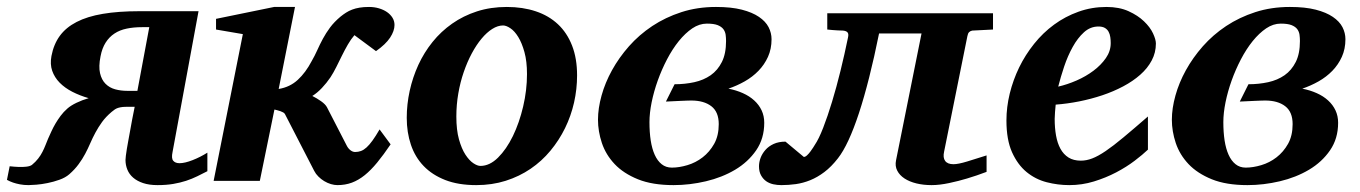

<svg xmlns="http://www.w3.org/2000/svg" viewBox="-82 -520 3911 552"><path d="M326.2 -441.9Q302.2 -441.9 282.2 -437.7Q262.2 -433.6 247.1 -423.6Q231.9 -413.6 221.7 -397.5Q211.4 -381.3 207 -357.9Q201.2 -328.6 205.6 -309.6Q210 -290.5 221.4 -279.1Q232.9 -267.6 249.3 -263.2Q265.6 -258.8 284.2 -258.8H313L347.2 -441.9ZM514.2 -27.8Q500 -20.5 485.1 -13.2Q470.2 -5.9 453.1 -0.2Q436 5.4 416 8.8Q396 12.2 371.1 12.2Q346.7 12.2 329.3 6.3Q312 0.5 300.8 -9.3Q289.6 -19 284.2 -32.2Q278.8 -45.4 278.8 -60.1Q278.8 -63.5 279.8 -72Q280.8 -80.6 282.7 -92Q284.7 -103.5 287.1 -116.9Q289.6 -130.4 292 -143.6Q297.4 -174.8 305.2 -212.9H280.8Q270.5 -212.9 263.7 -211.4Q256.8 -210 252.4 -207.8Q248 -205.6 244.9 -202.9Q241.7 -200.2 238.8 -198.2Q222.2 -184.1 211.4 -169.2Q200.7 -154.3 192.4 -138.9Q184.1 -123.5 177.5 -108.2Q170.9 -92.8 162.8 -77.6Q154.8 -62.5 144 -47.9Q133.3 -33.2 117.2 -19Q106 -9.3 88.9 -3.2Q71.8 2.9 54.7 6.3Q37.6 9.8 22.5 11Q7.3 12.2 0 12.2Q-13.2 12.2 -24.7 10Q-36.1 7.8 -44.4 4.9Q-54.2 1.5 -62 -2.9L-54.2 -42Q-40.5 -40.5 -27.8 -40Q-17.1 -39.6 -6.3 -40.8Q4.4 -42 9.8 -45.9Q20.5 -54.7 27.8 -64.2Q35.2 -73.7 40 -83.3Q44.9 -92.8 48.6 -102.3Q52.2 -111.8 56.2 -121.1Q60.5 -130.9 65.7 -142.1Q70.8 -153.3 77.4 -164.6Q84 -175.8 92.3 -187Q100.6 -198.2 111.8 -208Q121.1 -216.3 137.7 -224.4Q154.3 -232.4 172.9 -237.8Q147.5 -245.1 126 -256.1Q104.5 -267.1 89.6 -282.2Q74.7 -297.4 68.1 -316.4Q61.5 -335.4 65.9 -358.9Q72.3 -392.6 89.8 -416.7Q107.4 -440.9 138.2 -456.8Q168.9 -472.7 213.6 -480.2Q258.3 -487.8 318.8 -487.8H488.8L414.1 -83Q410.2 -64.9 416 -57.9Q421.9 -50.8 434.1 -50.8Q449.2 -50.8 471.7 -59.6Q494.1 -68.4 514.2 -81.1Z M1052.2 -448.2Q1052.2 -431.2 1039.6 -411.9Q1026.9 -392.6 999 -373L937 -418.9Q926.8 -407.2 918 -391.8Q909.2 -376.5 901.1 -360.1Q893.1 -343.8 885 -327.6Q877 -311.5 868.2 -297.9Q856.9 -281.2 843.5 -267.1Q830.1 -252.9 815.9 -244.1Q828.6 -237.8 841.1 -229Q853.5 -220.2 857.9 -211.9L915 -101.1Q918.9 -93.3 925.5 -88.1Q932.1 -83 939 -83Q947.8 -83 955.8 -85.9Q963.9 -88.9 971.9 -96.2Q980 -103.5 989 -116Q998 -128.4 1009.3 -147.9L1041 -105Q1020.5 -74.7 1002.4 -52.7Q984.4 -30.8 966.6 -16.4Q948.7 -2 929.7 5.1Q910.6 12.2 888.2 12.2Q879.4 12.2 869.4 9.3Q859.4 6.3 850.1 0.7Q840.8 -4.9 833.3 -12.5Q825.7 -20 821.3 -28.8L737.3 -191.9Q735.8 -194.8 732.2 -196.8Q728.5 -198.7 724.1 -200.4Q719.7 -202.1 715.1 -203.1Q710.4 -204.1 707 -205.1L665 0H532.2L616.2 -421.9L539.1 -435.1V-465.8L706.1 -500H766.1L719.2 -264.2Q751.5 -269.5 774.2 -290.5Q796.9 -311.5 814 -344.2Q822.8 -359.4 830.1 -375.7Q837.4 -392.1 846.2 -408.4Q855 -424.8 866.9 -440.9Q878.9 -457 897 -472.2Q904.8 -478.5 912.8 -483.6Q920.9 -488.8 930.4 -492.4Q939.9 -496.1 951.7 -498Q963.4 -500 979 -500Q994.1 -500 1007.3 -496.1Q1020.5 -492.2 1030.5 -485.4Q1040.5 -478.5 1046.4 -469Q1052.2 -459.5 1052.2 -448.2Z M1433.1 -307.1Q1433.1 -343.8 1425.8 -370.1Q1418.5 -396.5 1408 -413.6Q1397.5 -430.7 1385.5 -438.7Q1373.5 -446.8 1364.3 -446.8Q1349.1 -446.8 1333.3 -436.8Q1317.4 -426.8 1302.5 -408.9Q1287.6 -391.1 1274.4 -366.5Q1261.2 -341.8 1251.2 -312.7Q1241.2 -283.7 1235.6 -251.2Q1230 -218.8 1230 -185.1Q1230 -146.5 1237.5 -119.4Q1245.1 -92.3 1256.1 -75.4Q1267.1 -58.6 1278.8 -50.8Q1290.5 -43 1299.3 -43Q1325.7 -43 1349.9 -66.9Q1374 -90.8 1392.6 -128.9Q1411.1 -167 1422.1 -213.9Q1433.1 -260.7 1433.1 -307.1ZM1577.1 -303.2Q1577.1 -263.7 1568.4 -225.1Q1559.6 -186.5 1542.5 -151.6Q1525.4 -116.7 1500.5 -86.7Q1475.6 -56.6 1443.4 -34.7Q1411.1 -12.7 1371.8 -0.2Q1332.5 12.2 1287.1 12.2Q1235.8 12.2 1198.2 -2.4Q1160.6 -17.1 1136 -42.7Q1111.3 -68.4 1099.4 -103.8Q1087.4 -139.2 1087.4 -181.2Q1087.4 -220.2 1095.9 -259Q1104.5 -297.9 1120.8 -333.5Q1137.2 -369.1 1161.6 -399.4Q1186 -429.7 1218 -452.1Q1250 -474.6 1289.3 -487.3Q1328.6 -500 1375 -500Q1420.9 -500 1458.3 -487.5Q1495.6 -475.1 1522 -450.4Q1548.3 -425.8 1562.7 -388.9Q1577.1 -352.1 1577.1 -303.2Z M2005.4 -401.9Q2005.4 -411.1 2004.2 -420.2Q2002.9 -429.2 1997.6 -436.3Q1992.2 -443.4 1981.2 -447.8Q1970.2 -452.1 1950.2 -452.1Q1928.7 -452.1 1908.4 -438.5Q1888.2 -424.8 1869.6 -401.9Q1851.1 -378.9 1835.7 -349.4Q1820.3 -319.8 1809.1 -288.6Q1797.9 -257.3 1791.5 -226.1Q1785.2 -194.8 1785.2 -168.9Q1785.2 -140.1 1788.8 -116.2Q1792.5 -92.3 1800.3 -75Q1808.1 -57.6 1820.3 -47.9Q1832.5 -38.1 1849.6 -38.1Q1870.6 -38.1 1894.3 -45.2Q1918 -52.2 1938 -67.6Q1958 -83 1971.2 -106.4Q1984.4 -129.9 1984.4 -163.1Q1984.4 -198.2 1963.1 -214.6Q1941.9 -231 1905.3 -231Q1900.9 -231 1892.8 -230.7Q1884.8 -230.5 1875 -230Q1865.2 -229.5 1854 -229Q1842.8 -228.5 1832.5 -228L1857.4 -277.8Q1887.2 -277.8 1914.1 -283.7Q1940.9 -289.6 1961.2 -303.7Q1981.4 -317.9 1993.4 -341.8Q2005.4 -365.7 2005.4 -401.9ZM2136.2 -407.2Q2136.2 -379.4 2126 -356.7Q2115.7 -334 2098.6 -316.4Q2081.5 -298.8 2059.1 -286.1Q2036.6 -273.4 2012.2 -265.1Q2034.7 -260.7 2053.7 -252.2Q2072.8 -243.7 2086.4 -231.2Q2100.1 -218.8 2107.7 -202.6Q2115.2 -186.5 2115.2 -167Q2115.2 -121.6 2092 -87.9Q2068.8 -54.2 2031.5 -32Q1994.1 -9.8 1947.5 1.2Q1900.9 12.2 1854.5 12.2Q1793.5 12.2 1752 -4.6Q1710.4 -21.5 1685.1 -48.3Q1659.7 -75.2 1648.4 -108.9Q1637.2 -142.6 1637.2 -175.8Q1637.2 -208.5 1647.5 -245.4Q1657.7 -282.2 1677.5 -318.1Q1697.3 -354 1726.3 -387Q1755.4 -419.9 1793.2 -445.1Q1831.1 -470.2 1877 -485.1Q1922.9 -500 1976.6 -500Q2020.5 -500 2050.8 -492.2Q2081.1 -484.4 2100.1 -471.4Q2119.1 -458.5 2127.7 -441.9Q2136.2 -425.3 2136.2 -407.2Z M2713.4 -432.1Q2708 -431.2 2704.3 -427.7Q2700.7 -424.3 2699.2 -416L2632.3 -84Q2628.4 -66.9 2635.3 -57.4Q2642.1 -47.9 2659.2 -47.9Q2672.9 -47.9 2698.5 -55.7Q2724.1 -63.5 2754.4 -73.2V-25.9Q2726.1 -15.1 2698.2 -6.8Q2674.3 0.5 2646.7 6.3Q2619.1 12.2 2596.2 12.2Q2572.8 12.2 2552.7 7.3Q2532.7 2.4 2518.6 -6.8Q2504.4 -16.1 2497.6 -29.3Q2490.7 -42.5 2494.1 -59.1L2567.4 -423.8H2445.3Q2417.5 -286.1 2387.5 -194.8Q2357.4 -103.5 2327.1 -64.9Q2308.1 -40.5 2288.1 -25.4Q2268.1 -10.3 2247.6 -2Q2227.1 6.3 2206.1 9.3Q2185.1 12.2 2164.1 12.2Q2152.8 12.2 2141.4 9.8Q2129.9 7.3 2120.8 1Q2111.8 -5.4 2106 -15.9Q2100.1 -26.4 2100.1 -42Q2100.1 -53.7 2104.7 -66.2Q2109.4 -78.6 2118.7 -89.1Q2127.9 -99.6 2142.3 -106.2Q2156.7 -112.8 2176.3 -112.8L2229 -68.8Q2233.4 -68.8 2238.5 -73.7Q2243.7 -78.6 2248 -84.5Q2252.4 -90.3 2255.9 -95.9Q2259.3 -101.6 2260.3 -103Q2272 -120.1 2284.7 -152.8Q2297.4 -185.5 2310.1 -227.3Q2322.8 -269 2334.5 -316.7Q2346.2 -364.3 2356 -412.1Q2358.4 -422.4 2354.7 -426.8Q2351.1 -431.2 2341.3 -432.1Q2334.5 -432.1 2326.7 -432.6Q2319.8 -433.1 2312 -433.6Q2304.2 -434.1 2296.4 -435.1V-481.9H2772.9V-435.1Z M3111.3 -396Q3111.3 -404.8 3110.1 -413.3Q3108.9 -421.9 3105.2 -428.7Q3101.6 -435.5 3094.5 -439.7Q3087.4 -443.8 3076.2 -443.8Q3052.7 -443.8 3034.4 -427.2Q3016.1 -410.6 3002 -385Q2987.8 -359.4 2977.5 -328.9Q2967.3 -298.3 2960.4 -271Q2986.3 -276.9 3013.2 -288.6Q3040 -300.3 3061.8 -316.7Q3083.5 -333 3097.4 -353Q3111.3 -373 3111.3 -396ZM3241.2 -395Q3241.2 -368.7 3229.2 -346.2Q3217.3 -323.7 3196.3 -305.2Q3175.3 -286.6 3147.2 -271.7Q3119.1 -256.8 3087.2 -246.1Q3055.2 -235.4 3020.8 -228.5Q2986.3 -221.7 2953.1 -219.2Q2952.1 -210 2951.2 -198.2Q2950.2 -186.5 2950.2 -178.2Q2950.2 -152.3 2954.1 -130.4Q2958 -108.4 2966.8 -92.3Q2975.6 -76.2 2990 -67.1Q3004.4 -58.1 3025.4 -58.1Q3041.5 -58.1 3058.1 -64.5Q3074.7 -70.8 3096.7 -85.7Q3118.7 -100.6 3147.9 -125Q3177.2 -149.4 3218.3 -185.1V-89.8Q3203.6 -75.7 3180.2 -57.9Q3156.7 -40 3127 -24.4Q3097.2 -8.8 3063 1.7Q3028.8 12.2 2992.2 12.2Q2959.5 12.2 2927.2 3.9Q2895 -4.4 2869.4 -25.4Q2843.8 -46.4 2827.6 -82.3Q2811.5 -118.2 2811.5 -173.8Q2811.5 -211.9 2821 -251Q2830.6 -290 2848.1 -326.2Q2865.7 -362.3 2891.1 -394Q2916.5 -425.8 2948.5 -449.2Q2980.5 -472.7 3018.6 -486.3Q3056.6 -500 3099.1 -500Q3135.7 -500 3162.6 -487.8Q3189.5 -475.6 3207 -458.7Q3224.6 -441.9 3232.9 -424.1Q3241.2 -406.2 3241.2 -395Z M3655.3 -401.9Q3655.3 -411.1 3654.1 -420.2Q3652.8 -429.2 3647.5 -436.3Q3642.1 -443.4 3631.1 -447.8Q3620.1 -452.1 3600.1 -452.1Q3578.6 -452.1 3558.3 -438.5Q3538.1 -424.8 3519.5 -401.9Q3501 -378.9 3485.6 -349.4Q3470.2 -319.8 3459 -288.6Q3447.8 -257.3 3441.4 -226.1Q3435.1 -194.8 3435.1 -168.9Q3435.1 -140.1 3438.7 -116.2Q3442.4 -92.3 3450.2 -75Q3458 -57.6 3470.2 -47.9Q3482.4 -38.1 3499.5 -38.1Q3520.5 -38.1 3544.2 -45.2Q3567.9 -52.2 3587.9 -67.6Q3607.9 -83 3621.1 -106.4Q3634.3 -129.9 3634.3 -163.1Q3634.3 -198.2 3613 -214.6Q3591.8 -231 3555.2 -231Q3550.8 -231 3542.7 -230.7Q3534.7 -230.5 3524.9 -230Q3515.1 -229.5 3503.9 -229Q3492.7 -228.5 3482.4 -228L3507.3 -277.8Q3537.1 -277.8 3564 -283.7Q3590.8 -289.6 3611.1 -303.7Q3631.3 -317.9 3643.3 -341.8Q3655.3 -365.7 3655.3 -401.9ZM3786.1 -407.2Q3786.1 -379.4 3775.9 -356.7Q3765.6 -334 3748.5 -316.4Q3731.4 -298.8 3709 -286.1Q3686.5 -273.4 3662.1 -265.1Q3684.6 -260.7 3703.6 -252.2Q3722.7 -243.7 3736.3 -231.2Q3750 -218.8 3757.6 -202.6Q3765.1 -186.5 3765.1 -167Q3765.1 -121.6 3741.9 -87.9Q3718.8 -54.2 3681.4 -32Q3644 -9.8 3597.4 1.2Q3550.8 12.2 3504.4 12.2Q3443.4 12.2 3401.9 -4.6Q3360.4 -21.5 3335 -48.3Q3309.6 -75.2 3298.3 -108.9Q3287.1 -142.6 3287.1 -175.8Q3287.1 -208.5 3297.4 -245.4Q3307.6 -282.2 3327.4 -318.1Q3347.2 -354 3376.2 -387Q3405.3 -419.9 3443.1 -445.1Q3481 -470.2 3526.9 -485.1Q3572.8 -500 3626.5 -500Q3670.4 -500 3700.7 -492.2Q3731 -484.4 3750 -471.4Q3769 -458.5 3777.6 -441.9Q3786.1 -425.3 3786.1 -407.2Z"/></svg>

Font: Charis SIL CyrE
Style: Bold Italic
Weight: 700
Italic angle: -11°
Foundry: SIL International
Version: Version 5.000